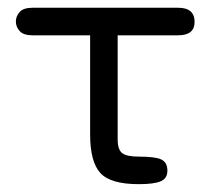

<svg xmlns="http://www.w3.org/2000/svg" viewBox="-20 -470 548 490"><path d="M334 0C360 0 378.7 -2.4 390.1 -7.3C401.5 -12.2 407.2 -21.2 407.2 -34.2C407.2 -48.5 402 -58.1 391.6 -63C381.2 -67.9 362 -70.3 334 -70.3C313.8 -70.3 299.8 -73.2 292 -79.1C284.2 -85 280.3 -96.7 280.3 -114.3V-379.9H434.6C462.6 -379.9 476.6 -391.3 476.6 -414.1C476.6 -438.2 462.6 -450.2 434.6 -450.2H62.5C47.5 -450.2 36.8 -446.6 30.3 -439.5C23.8 -432.3 20.5 -424.2 20.5 -415C20.5 -405.9 23.8 -397.8 30.3 -390.6C36.8 -383.5 47.5 -379.9 62.5 -379.9H210V-127C210 -80.7 218.6 -48 235.8 -28.8C253.1 -9.6 285.8 0 334 0Z"/></svg>

Font: Jura
Style: DemiBold
Weight: 600
Version: Version 2.5.1